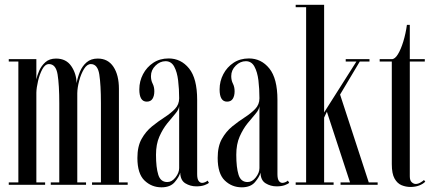

<svg xmlns="http://www.w3.org/2000/svg" viewBox="-20 -770 1810 800"><path d="M16.5 0V-10H56.5V-513.5H16.5V-523.5H131.5V-439.5Q134.5 -454.5 143.2 -475Q152 -495.5 169 -510.8Q186 -526 213.5 -526Q255.5 -526 277 -494.5Q298.5 -463 299 -423.5Q303.5 -448 313.2 -471.5Q323 -495 341 -510.5Q359 -526 387.5 -526Q430 -526 452.8 -491.5Q475.5 -457 475.5 -400V-10H512V0H363.5V-10H400.5V-340Q400.5 -416 393.8 -459.5Q387 -503 358.5 -503Q342.5 -503 330 -482.5Q317.5 -462 310 -433.8Q302.5 -405.5 302 -382V-10H338.5V0H191.5V-10H227V-340Q227 -416 220 -459.5Q213 -503 184 -503Q168 -503 156.5 -481.8Q145 -460.5 138.5 -432.5Q132 -404.5 131.5 -384V-10H168V0Z M653 10.5Q611.5 10.5 582 -18Q552.5 -46.5 552.5 -112Q552.5 -160 570 -191.2Q587.5 -222.5 613.5 -243.5Q639.5 -264.5 665.5 -281.2Q691.5 -298 709 -316.2Q726.5 -334.5 726.5 -360.5Q726.5 -399.5 722.2 -434.8Q718 -470 705.8 -492.5Q693.5 -515 670 -515Q646.5 -515 627.8 -496.5Q609 -478 609 -453Q609 -435 616 -421.5Q623 -408 623 -389.5Q623 -370.5 615.5 -358.5Q608 -346.5 591.5 -346.5Q560.5 -346.5 560.5 -397.5Q560.5 -431.5 576 -461Q591.5 -490.5 618.8 -508.5Q646 -526.5 682.5 -526.5Q734 -526.5 767.8 -484.8Q801.5 -443 801.5 -354V-44.5Q801.5 -24.5 807.5 -16.2Q813.5 -8 822 -8Q828.5 -8 835.2 -11.2Q842 -14.5 845 -17.5L850.5 -8.5Q846 -3.5 832 1.5Q818 6.5 798 6.5Q773 6.5 752.2 -6.2Q731.5 -19 731 -50.5Q726.5 -33 708 -11.2Q689.5 10.5 653 10.5ZM677 -11.5Q696.5 -11.5 711.5 -31Q726.5 -50.5 726.5 -69.5V-327.5Q725 -313 710.2 -296Q695.5 -279 676.8 -255.8Q658 -232.5 644 -200.8Q630 -169 630 -125Q630 -72 639.5 -41.8Q649 -11.5 677 -11.5Z M987.5 10.5Q946 10.5 916.5 -18Q887 -46.5 887 -112Q887 -160 904.5 -191.2Q922 -222.5 948 -243.5Q974 -264.5 1000 -281.2Q1026 -298 1043.5 -316.2Q1061 -334.5 1061 -360.5Q1061 -399.5 1056.8 -434.8Q1052.5 -470 1040.2 -492.5Q1028 -515 1004.5 -515Q981 -515 962.2 -496.5Q943.5 -478 943.5 -453Q943.5 -435 950.5 -421.5Q957.5 -408 957.5 -389.5Q957.5 -370.5 950 -358.5Q942.5 -346.5 926 -346.5Q895 -346.5 895 -397.5Q895 -431.5 910.5 -461Q926 -490.5 953.2 -508.5Q980.5 -526.5 1017 -526.5Q1068.5 -526.5 1102.2 -484.8Q1136 -443 1136 -354V-44.5Q1136 -24.5 1142 -16.2Q1148 -8 1156.5 -8Q1163 -8 1169.8 -11.2Q1176.5 -14.5 1179.5 -17.5L1185 -8.5Q1180.5 -3.5 1166.5 1.5Q1152.5 6.5 1132.5 6.5Q1107.5 6.5 1086.8 -6.2Q1066 -19 1065.5 -50.5Q1061 -33 1042.5 -11.2Q1024 10.5 987.5 10.5ZM1011.5 -11.5Q1031 -11.5 1046 -31Q1061 -50.5 1061 -69.5V-327.5Q1059.5 -313 1044.8 -296Q1030 -279 1011.2 -255.8Q992.5 -232.5 978.5 -200.8Q964.5 -169 964.5 -125Q964.5 -72 974 -41.8Q983.5 -11.5 1011.5 -11.5Z M1212 0V-10H1255.5V-740H1212V-750H1330.5V-301.5L1465 -513.5H1420.5V-523.5H1519.5V-513.5H1479L1397 -376L1516.5 -10H1553.5V0H1399V-10H1438.5L1342 -304.5L1330.5 -280V-10H1370V0Z M1690 9Q1671.5 9 1653.5 1.8Q1635.5 -5.5 1624 -26Q1612.5 -46.5 1612.5 -86V-513.5H1562V-523.5H1612.5Q1625.5 -523.5 1638 -544Q1650.5 -564.5 1660.5 -597.2Q1670.5 -630 1675.5 -666.5H1687.5V-523.5H1750V-513.5H1687.5V-35.5Q1687.5 -18 1695.5 -10.8Q1703.5 -3.5 1712 -3.5Q1722 -3.5 1732.5 -9.8Q1743 -16 1746.5 -20L1752 -13Q1742 -3 1726.2 3Q1710.5 9 1690 9Z"/></svg>

Font: Imbue 100pt
Style: Regular
Weight: 400
Designer: Tyler Finck
Foundry: Etcetera Type Company
Version: Version 1.102; ttfautohint (v1.8.3)